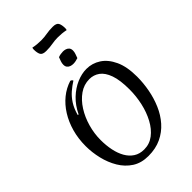

<svg xmlns="http://www.w3.org/2000/svg" viewBox="-353 -1354 1508 1508"><g transform="rotate(-45 401.0 -600.0)"><path d="M359 25Q281 25 225.5 -11Q170 -47 134.5 -106.5Q99 -166 82 -237.5Q65 -309 65 -379Q65 -462 85.5 -535Q106 -608 143 -667Q180 -726 230.5 -767Q281 -808 342 -827Q349 -826 354.5 -821Q360 -816 361 -811Q326 -789 293.5 -761Q261 -733 235.5 -693.5Q210 -654 194 -596L202 -594Q235 -663 284 -709.5Q333 -756 389 -780Q445 -804 498 -804Q562 -804 616 -769Q670 -734 703.5 -662Q737 -590 737 -479Q737 -409 723.5 -337Q710 -265 682 -200Q654 -135 609.5 -84.5Q565 -34 503 -4.5Q441 25 359 25ZM372 -35Q432 -35 479 -71Q526 -107 558.5 -167.5Q591 -228 607.5 -301.5Q624 -375 624 -450Q624 -554 602 -615.5Q580 -677 542.5 -704Q505 -731 458 -731Q397 -731 346.5 -695.5Q296 -660 259 -601.5Q222 -543 202 -472Q182 -401 182 -330Q182 -270 193 -216.5Q204 -163 227 -122.5Q250 -82 286 -58.5Q322 -35 372 -35ZM508 -914Q496 -910 482 -907Q468 -904 454 -904Q440 -904 426 -908.5Q412 -913 402.5 -924.5Q393 -936 393 -955Q393 -972 399 -988Q405 -1004 411 -1021Q423 -1026 437.5 -1028.5Q452 -1031 465 -1031Q479 -1031 493 -1026.5Q507 -1022 516.5 -1011Q526 -1000 526 -980Q526 -964 520 -947.5Q514 -931 508 -914ZM375 -1126Q335 -1126 324 -1146Q313 -1166 313 -1204Q313 -1209 314 -1213Q315 -1217 316 -1222Q340 -1217 362 -1215Q384 -1213 406 -1213Q440 -1213 472.5 -1219Q505 -1225 545 -1225Q585 -1225 596 -1205Q607 -1185 607 -1147Q607 -1143 606.5 -1138.5Q606 -1134 604 -1129Q580 -1134 558.5 -1136Q537 -1138 514 -1138Q480 -1138 448 -1132Q416 -1126 375 -1126Z"/></g></svg>

Font: Merienda
Style: Regular
Weight: 400
Designer: Eduardo Rodriguez Tunni
Foundry: Eduardo Rodriguez Tunni
Version: Version 2.001